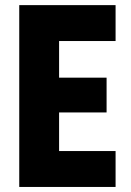

<svg xmlns="http://www.w3.org/2000/svg" viewBox="-20 -740 517 760"><path d="M56.2 0V-719.7H437.5V-577.6H213.9V-432.6H401.9V-294.9H213.9V-142.1H437.5V0Z"/></svg>

Font: Reddit Sans Condensed ExtraBold
Style: Regular
Weight: 800
Designer: Stephen Hutchings
Foundry: Reddit
Version: Version 1.014